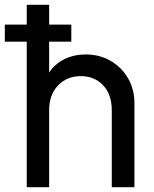

<svg xmlns="http://www.w3.org/2000/svg" viewBox="-39 -777 639 797"><path d="M72 -604H-19V-675H72V-757H165V-675H257V-604H165V-476Q189 -512 228.5 -531.5Q268 -551 317 -551Q374 -551 420 -524.5Q466 -498 492.5 -452Q519 -406 519 -349V0H425V-319Q425 -385 389 -423Q353 -461 296 -461Q239 -461 202 -422.5Q165 -384 165 -319V0H72Z"/></svg>

Font: BLUETTI 2.0 Normal
Style: Normal
Weight: 400
Designer: Stijn de Vries
Foundry: tokotype
Version: Version 2.005;October 31, 2023;FontCreator 14.0.0.2814 64-bi